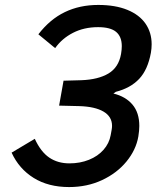

<svg xmlns="http://www.w3.org/2000/svg" viewBox="-20 -746 640 778"><path d="M27 -127.5 121 -183.5Q145 -131 179.5 -107.5Q214 -84 261.5 -84Q304.5 -84 340.5 -98.5Q376.5 -113 399.5 -139Q422.5 -165 428.5 -198.5L432.5 -220.5Q434 -229 434 -236Q434 -273.5 399.5 -293.8Q365 -314 302 -316L219.5 -318L237.5 -419L310 -421Q378 -423.5 419.5 -448.2Q461 -473 470.5 -527.5Q473.5 -545 473.5 -559Q473.5 -597.5 450.5 -616.8Q427.5 -636 377.5 -636Q320.5 -636 275.8 -613Q231 -590 203.5 -551L135.5 -607Q182.5 -668 242.8 -697Q303 -726 378 -726Q447.5 -726 496.2 -706Q545 -686 569.8 -650Q594.5 -614 594.5 -566.5Q594.5 -550 591.5 -532.5Q579 -463.5 543.8 -426.2Q508.5 -389 449.5 -374L439.5 -367Q489 -355 516.8 -322.2Q544.5 -289.5 544.5 -235.5Q544.5 -217.5 540.5 -192.5Q531 -138.5 492.5 -91.5Q454 -44.5 393.5 -16.2Q333 12 260 12Q176 12 116.5 -25Q57 -62 27 -127.5Z"/></svg>

Font: JuliaMono BoldItalic
Style: Regular
Weight: 700
Italic angle: -9°
Monospace: yes
Designer: cormullion
Foundry: corm
Version: Version 0.049; ttfautohint (v1.8.4)